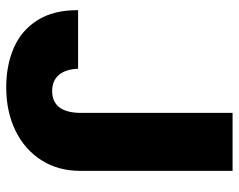

<svg xmlns="http://www.w3.org/2000/svg" viewBox="-94 -652 757 608"><g transform="rotate(90 284.0 -348.5)"><path d="M521.5 -707V-221.7Q521 -153.3 487.3 -100.8Q453.6 -48.3 393.8 -19.3Q334 9.8 256.8 9.8Q187 9.8 131.6 -14.4Q76.2 -38.6 44.2 -89.6Q12.2 -140.6 12.7 -217.8H198.2Q199.7 -177.7 218 -156.7Q236.3 -135.7 268.6 -135.7Q302.2 -135.7 319.6 -157.5Q336.9 -179.2 337.9 -221.7V-707Z"/></g></svg>

Font: Pretendard JP Black
Style: Regular
Weight: 900
Designer: Base glyphs from Inter by Rasmus Andersson; Hangeul glyphs from Noto Sans CJK(Source Han Sans) by Jang Soo-young and Kan
Foundry: Kil Hyung-jin
Version: Version 1.309